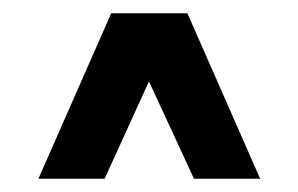

<svg xmlns="http://www.w3.org/2000/svg" viewBox="-20 -687 450 290"><path d="M38 -417 148 -667H263L373 -417H273L205 -564L138 -417Z"/></svg>

Font: Epunda Sans SemiBold
Style: Regular
Weight: 600
Designer: Simon Atzbach
Foundry: typofactur
Version: Version 2.204; ttfautohint (v1.8.4.7-5d5b)